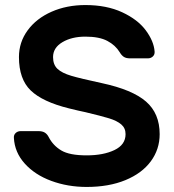

<svg xmlns="http://www.w3.org/2000/svg" viewBox="-20 -730 688 760"><path d="M565 -499H495Q479 -499 470 -505Q461 -511 454 -523Q437 -551 405 -568Q373 -585 318 -585Q264 -585 227 -563Q190 -541 190 -504Q190 -474 207.5 -457.5Q225 -441 262 -430Q299 -419 383 -401Q504 -375 558 -328Q612 -281 612 -199Q612 -139 577 -91.5Q542 -44 476.5 -17Q411 10 323 10Q248 10 183 -14Q118 -38 78 -82.5Q38 -127 35 -184Q34 -196 42 -203.5Q50 -211 62 -211H132Q148 -211 157.5 -205Q167 -199 173 -187Q190 -154 222.5 -134.5Q255 -115 323 -115Q389 -115 433 -136Q477 -157 477 -199Q477 -223 460 -237.5Q443 -252 412 -261.5Q381 -271 318 -286Q293 -291 253 -301Q148 -327 101.5 -372Q55 -417 55 -504Q55 -563 89.5 -610Q124 -657 184 -683.5Q244 -710 318 -710Q402 -710 463.5 -681.5Q525 -653 557 -610Q589 -567 592 -526Q593 -514 585 -506.5Q577 -499 565 -499Z"/></svg>

Font: Hezaedrus Medium
Style: Regular
Weight: 500
Designer: Hubert & Fischer
Foundry: Hubert & Fischer
Version: Version 1.10;September 3, 2019;FontCreator 11.5.0.2425 64-bi